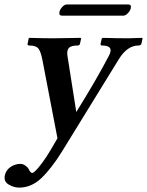

<svg xmlns="http://www.w3.org/2000/svg" viewBox="-26 -605 656 857"><path d="M524.9 -535.2H250.5Q235.4 -535.2 239.7 -553.2Q240.7 -557.6 243.9 -563.2Q247.1 -568.8 251.5 -573.7Q255.9 -578.6 261.2 -581.8Q266.6 -585 271.5 -585H547.4Q561.5 -585 557.6 -567.9Q555.2 -557.1 544.9 -546.1Q534.7 -535.2 524.9 -535.2ZM504.4 -340.8 251 70.8Q204.1 146.5 159.2 189.5Q114.3 232.4 59.6 232.4Q36.1 232.4 12.9 218.8Q-10.3 205.1 -4.4 177.7Q1 153.8 21.2 140.1Q41.5 126.5 64.9 126.5Q76.2 126.5 87.2 134Q98.1 141.6 102.1 149.9Q109.9 167 117.7 167Q122.1 167 132.6 157.2Q143.1 147.5 162.1 122.1Q181.2 96.7 202.1 61L230.5 12.2L163.6 -335.9Q156.2 -375 145.3 -388.4Q134.3 -401.9 105.5 -401.9Q100.6 -401.9 98.4 -403.6Q96.2 -405.3 97.2 -409.2L102.1 -434.1L105.5 -436Q169.9 -434.1 211.4 -434.1L332.5 -436L336.4 -434.1L331.1 -410.2Q329.6 -402.3 321.3 -401.9Q292 -401.9 281.7 -391.4Q271.5 -380.9 274.9 -356.9L314.5 -105Q404.8 -250 459.5 -355Q485.4 -401.9 429.7 -401.9Q421.9 -401.9 422.9 -409.2L428.2 -433.1L432.6 -436Q500.5 -434.1 544.4 -434.1L608.9 -436L610.4 -434.1L605.5 -411.1Q603.5 -402.3 592.3 -401.9Q542 -401.9 504.4 -340.8Z"/></svg>

Font: Linux Libertine Slanted
Style: Semibold Slanted
Weight: 600
Designer: Philipp H. Poll
Foundry: Philipp H. Poll
Version: Version 5.1.1